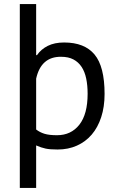

<svg xmlns="http://www.w3.org/2000/svg" viewBox="-20 -720 581 940"><path d="M77 -700H157V-450H161Q181 -479 214 -495.5Q247 -512 294 -512Q394 -512 443 -453Q492 -394 492 -260Q492 -197 475.5 -146.5Q459 -96 429 -61Q399 -26 356.5 -7Q314 12 262 12Q225 12 203.5 7.5Q182 3 157 -8V200H77ZM279 -442Q181 -443 157 -335V-86Q175 -72 198 -65Q221 -58 259 -58Q328 -58 368.5 -109.5Q409 -161 409 -261Q409 -302 402 -335.5Q395 -369 379.5 -392.5Q364 -416 339.5 -429Q315 -442 279 -442Z"/></svg>

Font: PT Sans
Style: Regular
Weight: 400
Designer: A.Korolkova, O.Umpeleva, V.Yefimov
Foundry: ParaType Ltd
Version: Version 2.003